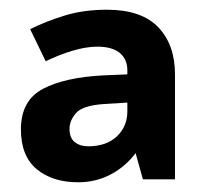

<svg xmlns="http://www.w3.org/2000/svg" viewBox="-20 -742 423 395"><path d="M200 -722Q271 -722 305.5 -686Q340 -650 340 -589V-373H274L259 -427Q238 -399 207.5 -383Q177 -367 141 -367Q88 -367 55.5 -394Q23 -421 23 -476Q23 -535 68 -559Q113 -583 194 -587L242 -589V-597Q242 -620 226.5 -633Q211 -646 180 -646Q158 -646 130.5 -638Q103 -630 74 -616L42 -682Q74 -698 113 -710Q152 -722 200 -722ZM194 -528Q150 -525 136.5 -509.5Q123 -494 123 -477Q123 -458 134 -449.5Q145 -441 161 -441Q199 -441 220.5 -461.5Q242 -482 242 -513V-531Z"/></svg>

Font: Noto Sans Adlam Unjoined
Style: Regular
Weight: 400
Designer: Mark Jamra, Neil Patel
Foundry: JamraPatel LLC
Version: Version 3.001